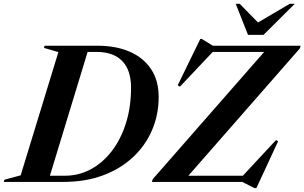

<svg xmlns="http://www.w3.org/2000/svg" viewBox="-66 -955 1598 1008"><path d="M240.5 -681.5 165 -703.5 168 -715H445.5Q543 -715 615.2 -683.5Q687.5 -652 727.2 -592Q767 -532 767 -445.5Q767 -354 733 -273.5Q699 -193 634 -131.5Q569 -70 476.5 -35Q384 0 266.5 0H-46L-43 -11.5L42.5 -34.5ZM275.5 -32.5Q348 -32.5 411 -66.5Q474 -100.5 521.2 -162.2Q568.5 -224 595.2 -308.5Q622 -393 622 -494.5Q622 -587 575.5 -634.8Q529 -682.5 441 -682.5H394L196 -32.5ZM1512.5 -715 1508 -700.5 923 -32.5H1209L1383 -219.5L1394 -213L1280 32.5H1269.5L1206 0H731.5L735.5 -14L1321 -682.5H1051L878.5 -500L867 -507.5L985.5 -750.5H993.5L1051.5 -715ZM1481.5 -935 1317.5 -772H1236L1171.5 -935H1192.5L1288.5 -837L1455 -935Z"/></svg>

Font: Newsreader 72pt SemiBold
Style: Italic
Weight: 600
Italic angle: -17°
Designer: Hugues Gentile
Foundry: Production Type
Version: Version 1.003; ttfautohint (v1.8.3)